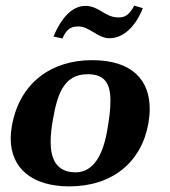

<svg xmlns="http://www.w3.org/2000/svg" viewBox="-20 -653 606 683"><path d="M401.3 -591C352.8 -591 333.2 -632 283.5 -632C235.5 -632 196.6 -587 170.3 -523L202.1 -516C215.5 -547 229.6 -559 258.6 -559C298.7 -559 327.1 -517 369.2 -517C420.2 -517 462.8 -560 488.1 -624L457.7 -633C438.3 -597 422.3 -591 401.3 -591ZM22.2 -205C19.5 -189.4 18.1 -174.6 18.1 -160.4C18.1 -53.9 94.8 10 226.3 10C379.3 10 483.4 -75.8 507.8 -214C510.9 -231.8 512.6 -249.1 512.6 -265.6C512.6 -366 452.6 -439 307.5 -439C164.5 -439 49.6 -360 22.2 -205ZM291.7 -389C350.6 -389 372.9 -358.7 372.9 -293.8C372.9 -265.1 368.6 -229.6 361 -187C340.8 -72 294.1 -40 249.1 -40C178.1 -40 160.1 -91.7 160.1 -149.1C160.1 -175.7 164 -203.6 168.3 -228C183.6 -315 205.7 -389 291.7 -389Z"/></svg>

Font: Linux Biolinum O 
Style: Bold Italic
Weight: 700
Designer: Philipp H. Poll
Foundry: Philipp H. Poll
Version: Version 1.3.2